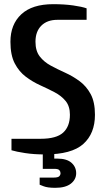

<svg xmlns="http://www.w3.org/2000/svg" viewBox="-20 -730 505 920"><path d="M195 10Q143 10 100.5 3.5Q58 -3 35 -10V-65H175Q250 -65 282.5 -94.5Q315 -124 315 -180Q315 -221 294.5 -246Q274 -271 241.5 -288Q209 -305 172.5 -321.5Q136 -338 103.5 -362.5Q71 -387 50.5 -426.5Q30 -466 30 -530Q30 -613 82 -661.5Q134 -710 235 -710Q288 -710 330.5 -704Q373 -698 395 -690V-635H255Q206 -635 178 -607Q150 -579 150 -530Q150 -486 170.5 -459.5Q191 -433 223.5 -415.5Q256 -398 292.5 -381.5Q329 -365 361.5 -341Q394 -317 414.5 -279Q435 -241 435 -180Q435 -90 379 -40Q323 10 195 10ZM245 170Q208 170 189 162.5Q170 155 170 155V121H235Q258 121 264 114.5Q270 108 270 100Q270 92 264.5 85.5Q259 79 240 79H185V-15H240V30H255Q300 30 322.5 50Q345 70 345 100Q345 130 319.5 150Q294 170 245 170Z"/></svg>

Font: Cuprum
Style: Regular
Weight: 400
Designer: Jovanny Lemonad
Foundry: Jovanny Lemonad
Version: Version 3.000